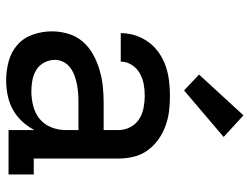

<svg xmlns="http://www.w3.org/2000/svg" viewBox="-116 -708 831 640"><g transform="rotate(90 300.0 -387.5)"><path d="M247 8Q215 8 183.5 -0.5Q152 -9 128.5 -30Q105 -51 94.5 -82Q84 -113 84 -144Q84 -172 92 -199Q100 -226 118 -247Q136 -268 160.5 -281.5Q185 -295 211.5 -303Q238 -311 265.5 -314Q293 -317 321 -317H413V-366Q413 -387 403.5 -405.5Q394 -424 377 -435Q360 -446 339.5 -450Q319 -454 299 -454Q279 -454 260 -450.5Q241 -447 224 -437.5Q207 -428 196 -411Q185 -394 185 -375Q185 -374 185 -374Q185 -374 185 -374H90Q90 -375 90 -375Q90 -375 90 -375Q90 -400 98 -424Q106 -448 121 -468Q136 -488 156.5 -502Q177 -516 200.5 -524Q224 -532 249 -535Q274 -538 299 -538Q324 -538 349.5 -535Q375 -532 399.5 -523Q424 -514 445 -499Q466 -484 481 -463Q496 -442 502 -417Q508 -392 508 -366V-84H561V0H413V-86Q401 -63 383.5 -44.5Q366 -26 344 -14Q322 -2 297 3Q272 8 247 8ZM284 -76Q308 -76 332 -82Q356 -88 375 -103Q394 -118 403.5 -141.5Q413 -165 413 -189V-233H321Q306 -233 291 -232Q276 -231 261 -228Q246 -225 232 -220Q218 -215 205.5 -206Q193 -197 186 -183Q179 -169 179 -154Q179 -136 188 -119Q197 -102 212.5 -92.5Q228 -83 246.5 -79.5Q265 -76 284 -76ZM281 -585 228 -635 364 -783 436 -717Z"/></g></svg>

Font: Iosevka Curly Slab MdEx
Style: Regular
Weight: 500
Width: 7
Monospace: yes
Designer: Belleve Invis
Foundry: Belleve Invis
Version: Version 11.1.0; ttfautohint (v1.8.3)